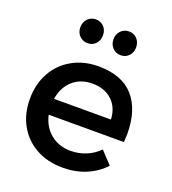

<svg xmlns="http://www.w3.org/2000/svg" viewBox="-137 -856 863 964"><g transform="rotate(20 294.0 -374.5)"><path d="M150 -689Q150 -717 167.5 -735Q185 -753 211 -753Q237 -753 254 -735Q271 -717 271 -689Q271 -662 254 -644Q237 -626 211 -626Q185 -626 167.5 -644Q150 -662 150 -689ZM327 -689Q327 -717 344.5 -735Q362 -753 388 -753Q414 -753 431 -735Q448 -717 448 -689Q448 -662 431 -644Q414 -626 388 -626Q362 -626 344.5 -644Q327 -662 327 -689ZM555 -265Q555 -252 553 -222H151Q165 -160 209 -124.5Q253 -89 316 -89Q359 -89 398 -105Q437 -121 466 -151L527 -86Q487 -43 431 -19.5Q375 4 307 4Q226 4 164.5 -30Q103 -64 69 -125Q35 -186 35 -265Q35 -344 69 -405.5Q103 -467 164.5 -501.5Q226 -536 304 -536Q430 -536 492.5 -465Q555 -394 555 -265ZM305 -444Q242 -444 200.5 -407Q159 -370 149 -306H453Q450 -370 410 -407Q370 -444 305 -444Z"/></g></svg>

Font: Sapa
Style: Regular
Weight: 400
Version: Version 1.20 June 8, 2016